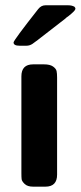

<svg xmlns="http://www.w3.org/2000/svg" viewBox="-20 -699 302 719"><path d="M30.8 -540Q30.8 -547.9 123 -665Q134.3 -679.2 149.9 -679.2H235.8Q249 -679.2 258.8 -673.8L262.2 -668.9V-665Q261.2 -658.2 235.8 -638.2Q228 -633.3 224.1 -628.9Q198.2 -608.9 161.1 -580.1Q111.3 -541 101.1 -534.4Q90.8 -527.8 79.1 -527.8H53.2Q30.8 -527.8 30.8 -540ZM60.1 -49.8V-413.1Q60.1 -458 104 -458H145Q167 -458 178.5 -450Q189.9 -441.9 191.9 -432.9Q193.8 -423.8 193.8 -408.2V-44.9Q193.8 0 149.9 0H104Q83 0 72.5 -10Q62 -20 61 -27.8Q60.1 -35.6 60.1 -49.8Z"/></svg>

Font: CMU Sans Serif
Style: Bold
Weight: 700
Version: Version 0.7.0